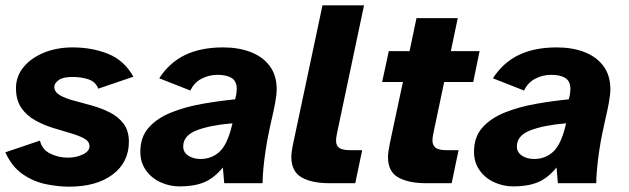

<svg xmlns="http://www.w3.org/2000/svg" viewBox="-30 -688 2363 721"><path d="M229 13Q191 13 144.5 4Q98 -5 56.5 -33Q15 -61 -10 -116L120 -160Q128 -126 159 -111Q190 -96 224 -96Q256 -96 281 -108Q306 -120 306 -139Q306 -157 286 -168Q266 -179 234.5 -188Q203 -197 168 -208Q133 -219 101.5 -236.5Q70 -254 50 -283Q30 -312 30 -357Q30 -401 58 -435.5Q86 -470 134.5 -490Q183 -510 243 -510Q315 -510 375.5 -486Q436 -462 471 -400L339 -355Q329 -381 302.5 -390Q276 -399 241 -399Q206 -399 190 -387Q174 -375 174 -362Q174 -343 194 -331Q214 -319 246 -310.5Q278 -302 314 -292Q350 -282 382 -266Q414 -250 434 -223.5Q454 -197 454 -156Q454 -79 393.5 -33Q333 13 229 13Z M645 12Q607 12 573 -3.5Q539 -19 518 -48.5Q497 -78 497 -118Q497 -174 529 -209.5Q561 -245 614 -266Q667 -287 729.5 -298Q792 -309 853 -315Q857 -330 858 -339Q859 -348 859 -354Q859 -383 840 -395Q821 -407 787 -407Q755 -407 727 -392.5Q699 -378 685 -348L568 -394Q606 -453 665 -481.5Q724 -510 808 -510Q866 -510 911.5 -492.5Q957 -475 983 -440Q1009 -405 1009 -353Q1009 -333 1003.5 -303Q998 -273 991 -243.5Q984 -214 980 -193Q973 -161 967.5 -124Q962 -87 959 -54.5Q956 -22 956 0H812L807 -59Q773 -18 735.5 -3Q698 12 645 12ZM723 -91Q764 -91 793.5 -117.5Q823 -144 840 -213L843 -225Q759 -218 708.5 -198.5Q658 -179 658 -138Q658 -116 677 -103.5Q696 -91 723 -91Z M1207 0Q1141 0 1102.5 -22Q1064 -44 1064 -99Q1064 -108 1065.5 -118.5Q1067 -129 1069 -140L1181 -668H1337L1239 -204Q1236 -191 1234 -179.5Q1232 -168 1232 -159Q1232 -142 1243.5 -133Q1255 -124 1287 -124H1330L1304 0Z M1570 0Q1505 0 1466 -21.5Q1427 -43 1427 -98Q1427 -116 1434 -150L1483 -380H1405L1430 -496H1508L1534 -620H1689L1663 -496H1771L1747 -380H1638L1601 -205Q1598 -192 1596 -180.5Q1594 -169 1594 -160Q1594 -143 1605.5 -133.5Q1617 -124 1649 -124H1692L1666 0Z M1898 12Q1860 12 1826 -3.5Q1792 -19 1771 -48.5Q1750 -78 1750 -118Q1750 -174 1782 -209.5Q1814 -245 1867 -266Q1920 -287 1982.5 -298Q2045 -309 2106 -315Q2110 -330 2111 -339Q2112 -348 2112 -354Q2112 -383 2093 -395Q2074 -407 2040 -407Q2008 -407 1980 -392.5Q1952 -378 1938 -348L1821 -394Q1859 -453 1918 -481.5Q1977 -510 2061 -510Q2119 -510 2164.5 -492.5Q2210 -475 2236 -440Q2262 -405 2262 -353Q2262 -333 2256.5 -303Q2251 -273 2244 -243.5Q2237 -214 2233 -193Q2226 -161 2220.5 -124Q2215 -87 2212 -54.5Q2209 -22 2209 0H2065L2060 -59Q2026 -18 1988.5 -3Q1951 12 1898 12ZM1976 -91Q2017 -91 2046.5 -117.5Q2076 -144 2093 -213L2096 -225Q2012 -218 1961.5 -198.5Q1911 -179 1911 -138Q1911 -116 1930 -103.5Q1949 -91 1976 -91Z"/></svg>

Font: Atkinson Hyperlegible
Style: Bold Italic
Weight: 700
Italic angle: -12°
Designer: Elliott Scott, Megan Eiswerth, Linus Boman, Theodore Petrosky
Foundry: Braille Institute
Version: Version 1.006; ttfautohint (v1.8.3)